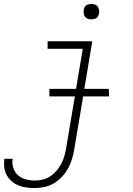

<svg xmlns="http://www.w3.org/2000/svg" viewBox="-53 -729 673 972"><path d="M122 223Q101 223 79.5 220Q58 217 39 209Q20 201 5 187.5Q-10 174 -19.5 156.5Q-29 139 -31.5 117.5Q-34 96 -31 75H11Q7 99 14.5 121.5Q22 144 38.5 158.5Q55 173 78 179Q101 185 125 185Q145 185 165.5 179.5Q186 174 203.5 162Q221 150 235 133Q249 116 258.5 97.5Q268 79 273.5 59Q279 39 282 20L326 -241H197V-279H332L366 -482H188V-520H414L374 -279H498L499 -241H368L323 26Q319 50 312 74.5Q305 99 292.5 122Q280 145 261.5 165Q243 185 220.5 198.5Q198 212 172.5 217.5Q147 223 122 223ZM410 -631Q400 -631 391.5 -634Q383 -637 377.5 -644Q372 -651 371 -660.5Q370 -670 371 -680Q372 -686 375 -692Q378 -698 384 -702Q390 -706 396.5 -707.5Q403 -709 409 -709Q419 -709 427.5 -706Q436 -703 441.5 -696Q447 -689 448.5 -679.5Q450 -670 448 -660Q447 -654 444 -648Q441 -642 435.5 -638Q430 -634 423 -632.5Q416 -631 410 -631Z"/></svg>

Font: Iosevka XLt Ex Obl
Style: Regular
Weight: 200
Width: 7
Italic angle: -9°
Monospace: yes
Designer: Belleve Invis
Foundry: Belleve Invis
Version: Version 32.5.0; ttfautohint (v1.8.4)